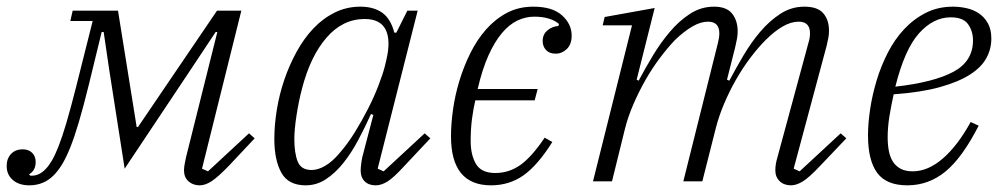

<svg xmlns="http://www.w3.org/2000/svg" viewBox="-42 -544 3016 576"><path d="M46 12Q15 12 -3.5 -4Q-22 -20 -22 -46Q-22 -68 -9 -82Q4 -96 26 -96Q44 -96 54.5 -85.5Q65 -75 65 -58Q65 -32 45 -21L49 -17H54Q76 -17 95 -37Q104 -46 113.5 -62Q123 -78 134 -106Q145 -134 157.5 -176.5Q170 -219 186 -282L236 -481H169L176 -512H312L368 -163H372L609 -512H682L564 -38L582 -30L705 -144L722 -129L644 -46Q612 -13 593 -0.5Q574 12 557 12Q537 12 523.5 0Q510 -12 510 -33Q510 -41 512 -52Q514 -63 516 -72L610 -448H605L532 -338L332 -38L285 -339L269 -448H263L224 -288Q208 -223 194.5 -177.5Q181 -132 168.5 -101Q156 -70 144 -50.5Q132 -31 119 -18Q89 12 46 12Z M875 12Q823 12 802 -26Q781 -64 781 -127Q781 -169 788.5 -215Q796 -261 811 -305Q826 -349 848 -389Q870 -429 898.5 -459Q927 -489 962.5 -506.5Q998 -524 1039 -524Q1079 -524 1104.5 -506Q1130 -488 1141 -446H1147L1180 -512H1211L1091 -38L1109 -30L1232 -144L1249 -129L1171 -46Q1139 -11 1120.5 0.5Q1102 12 1085 12Q1064 12 1052 0Q1040 -12 1040 -32Q1040 -40 1041.5 -52Q1043 -64 1045 -73L1078 -199L1071 -202Q1053 -162 1032.5 -123.5Q1012 -85 988 -55Q964 -25 936 -6.5Q908 12 875 12ZM893 -34Q912 -34 933.5 -46.5Q955 -59 976 -84Q1000 -111 1022 -146.5Q1044 -182 1062.5 -218.5Q1081 -255 1094 -289Q1107 -323 1113 -347L1117 -364Q1131 -423 1115 -455Q1099 -487 1052 -487Q986 -487 937.5 -431Q889 -375 864 -278Q854 -240 847.5 -197.5Q841 -155 841 -127Q841 -85 851 -59.5Q861 -34 893 -34Z M1431 12Q1311 12 1311 -135Q1311 -172 1317 -215Q1323 -258 1336 -301Q1349 -344 1369 -384.5Q1389 -425 1416.5 -456Q1444 -487 1479 -505.5Q1514 -524 1558 -524Q1615 -524 1644 -498Q1673 -472 1673 -437Q1673 -411 1658.5 -397Q1644 -383 1625 -383Q1606 -383 1596 -394Q1586 -405 1586 -421Q1586 -441 1600.5 -453Q1615 -465 1633 -466L1635 -472Q1624 -482 1605 -488Q1586 -494 1561 -494Q1535 -494 1510.5 -482.5Q1486 -471 1464 -445Q1442 -419 1423.5 -378Q1405 -337 1391 -277H1571L1562 -243H1384Q1378 -218 1374 -187.5Q1370 -157 1370 -121Q1370 -79 1386 -52Q1402 -25 1444 -25Q1485 -25 1519 -49Q1553 -73 1592 -131L1615 -118Q1571 -48 1528.5 -18Q1486 12 1431 12Z M2331 12Q2310 12 2297 -0.5Q2284 -13 2284 -33Q2284 -51 2290 -71L2384 -418Q2388 -431 2388 -444Q2388 -479 2354 -479Q2331 -479 2306 -464.5Q2281 -450 2255 -424Q2232 -401 2209 -370.5Q2186 -340 2166 -305Q2146 -270 2130 -232Q2114 -194 2105 -158L2065 0H2008L2112 -416Q2116 -432 2116 -444Q2116 -479 2082 -479Q2060 -479 2035 -464.5Q2010 -450 1983 -424Q1961 -401 1938 -370.5Q1915 -340 1895 -305Q1875 -270 1858.5 -232Q1842 -194 1833 -158L1794 0H1737L1854 -468H1766L1772 -493L1922 -520L1868 -305L1874 -302Q1893 -338 1916.5 -377Q1940 -416 1967.5 -448.5Q1995 -481 2028 -502.5Q2061 -524 2100 -524Q2138 -524 2154.5 -503Q2171 -482 2171 -450Q2171 -439 2169 -428Q2167 -417 2164 -404L2139 -305L2146 -302Q2165 -338 2188 -377Q2211 -416 2238.5 -448.5Q2266 -481 2299 -502.5Q2332 -524 2371 -524Q2411 -524 2428 -504Q2445 -484 2445 -452Q2445 -441 2443 -430Q2441 -419 2438 -407L2339 -38L2357 -30L2480 -144L2497 -129L2418 -46Q2385 -11 2366 0.5Q2347 12 2331 12Z M2680 12Q2617 12 2589.5 -25.5Q2562 -63 2562 -138Q2562 -174 2568.5 -217Q2575 -260 2588 -303Q2601 -346 2621.5 -386Q2642 -426 2670.5 -456.5Q2699 -487 2735.5 -505.5Q2772 -524 2817 -524Q2837 -524 2857.5 -519.5Q2878 -515 2894.5 -504Q2911 -493 2921.5 -474.5Q2932 -456 2932 -428Q2932 -397 2917 -369.5Q2902 -342 2867.5 -320Q2833 -298 2777 -282.5Q2721 -267 2639 -261Q2632 -230 2626.5 -196.5Q2621 -163 2621 -132Q2621 -110 2624.5 -91.5Q2628 -73 2636.5 -59.5Q2645 -46 2659.5 -38Q2674 -30 2696 -30Q2742 -30 2786.5 -68.5Q2831 -107 2870 -178L2894 -167Q2845 -71 2794.5 -29.5Q2744 12 2680 12ZM2644 -284Q2759 -297 2818 -328.5Q2877 -360 2877 -423Q2877 -450 2862.5 -471Q2848 -492 2810 -492Q2758 -492 2715 -444Q2672 -396 2644 -284Z"/></svg>

Font: IBM Plex Serif Light
Style: Italic
Weight: 300
Italic angle: -14°
Designer: Mike Abbink, Paul van der Laan, Pieter van Rosmalen
Foundry: Bold Monday
Version: Version 3.001